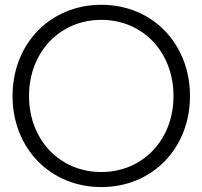

<svg xmlns="http://www.w3.org/2000/svg" viewBox="-20 -759 834 791"><path d="M397.5 11.7C607.4 11.7 762.7 -147.9 762.7 -363.3C762.7 -579.6 607.4 -739.3 397.5 -739.3C187.5 -739.3 31.7 -579.6 31.7 -363.3C31.7 -147.9 187.5 11.7 397.5 11.7ZM99.6 -363.3C99.6 -543.9 226.1 -677.2 397.5 -677.2C568.4 -677.2 694.8 -543.9 694.8 -363.3C694.8 -183.1 568.4 -50.3 397.5 -50.3C226.1 -50.3 99.6 -183.1 99.6 -363.3Z"/></svg>

Font: Guggenheim Sans Display Light
Style: Regular
Weight: 300
Designer: Modified by Tom Baber under direction of Pentagram Design 2023
Foundry: rsms
Version: Version 1.001;Glyphs 3.1.2 (3151)